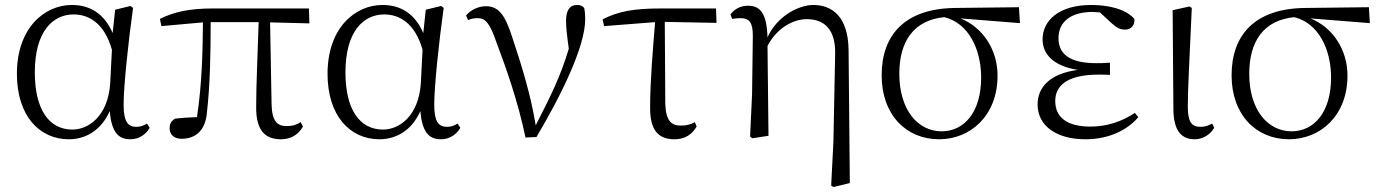

<svg xmlns="http://www.w3.org/2000/svg" viewBox="-20 -546 5549 772"><path d="M257 14C320 14 385 -18 421 -99C429 -15 455 14 504 14C539 14 566 -5 582 -32L571 -49C557 -41 546 -36 528 -36C495 -36 477 -56 477 -125C477 -199 496 -379 515 -514L505 -522L443 -507L433 -413C399 -492 341 -526 269 -526C159 -526 48 -434 48 -249C48 -82 137 14 257 14ZM430 -346 423 -210C414 -80 337 -25 271 -25C177 -25 120 -106 120 -255C120 -422 194 -488 276 -488C338 -488 400 -452 430 -346Z M1110 14C1150 14 1180 -5 1198 -37L1189 -55C1173 -45 1158 -39 1133 -39C1095 -39 1074 -58 1072 -125L1066 -456L1224 -452L1222 -512H837C744 -512 681 -499 623 -470L629 -441L796 -456C795 -335 792 -208 772 -75C737 -74 709 -72 684 -69C669 -60 662 -49 662 -30C662 -6 679 12 710 12C766 12 806 -21 812 -93C825 -208 827 -335 827 -457H1020C1016 -329 1010 -204 1010 -113C1010 -20 1047 14 1110 14Z M1506 14C1569 14 1634 -18 1670 -99C1678 -15 1704 14 1753 14C1788 14 1815 -5 1831 -32L1820 -49C1806 -41 1795 -36 1777 -36C1744 -36 1726 -56 1726 -125C1726 -199 1745 -379 1764 -514L1754 -522L1692 -507L1682 -413C1648 -492 1590 -526 1518 -526C1408 -526 1297 -434 1297 -249C1297 -82 1386 14 1506 14ZM1679 -346 1672 -210C1663 -80 1586 -25 1520 -25C1426 -25 1369 -106 1369 -255C1369 -422 1443 -488 1525 -488C1587 -488 1649 -452 1679 -346Z M2093 7 2137 5C2236 -162 2333 -358 2333 -469C2333 -486 2332 -499 2329 -514C2322 -522 2314 -526 2300 -526C2271 -526 2256 -505 2256 -462C2256 -436 2260 -401 2267 -350C2233 -236 2192 -156 2134 -42C2114 -166 2076 -287 2041 -392C2011 -486 1986 -521 1933 -521C1905 -521 1873 -507 1854 -484L1862 -465C1872 -470 1885 -473 1901 -473C1932 -473 1950 -452 1976 -376C2017 -267 2062 -140 2093 7Z M2692 14C2734 14 2762 -5 2781 -37L2774 -55C2758 -46 2741 -41 2718 -41C2680 -41 2657 -59 2655 -130L2653 -458L2861 -454L2859 -512H2639C2530 -512 2466 -501 2403 -468L2409 -441L2614 -457C2605 -344 2594 -221 2594 -111C2594 -20 2629 14 2692 14Z M3322 200 3331 206 3397 190 3392 -343C3391 -480 3325 -526 3250 -526C3194 -526 3106 -484 3066 -396C3063 -497 3034 -523 2987 -523C2954 -523 2930 -506 2917 -488L2924 -470C2936 -472 2946 -473 2957 -473C2993 -473 3007 -456 3007 -402L3004 -169L2996 3L3005 10L3070 0L3066 -361C3103 -433 3169 -469 3224 -469C3293 -469 3340 -429 3338 -330L3331 24Z M3756 14C3881 14 3991 -80 3991 -242C3991 -346 3932 -436 3842 -472L4081 -453L4077 -517L3821 -514C3620 -512 3525 -407 3525 -243C3525 -84 3624 14 3756 14ZM3777 -477C3874 -453 3925 -349 3925 -234C3925 -95 3857 -18 3766 -18C3671 -18 3596 -104 3596 -249C3596 -380 3654 -465 3777 -477Z M4344 14C4438 14 4512 -22 4557 -75L4543 -92C4491 -57 4430 -37 4365 -37C4270 -37 4223 -74 4223 -140C4223 -197 4264 -246 4398 -246C4409 -246 4418 -246 4443 -245V-294C4419 -292 4404 -292 4388 -292C4276 -292 4236 -332 4236 -393C4236 -456 4283 -498 4373 -498L4403 -496L4447 -455C4471 -433 4484 -427 4505 -427C4527 -427 4544 -444 4541 -470C4507 -510 4436 -526 4368 -526C4236 -526 4172 -462 4172 -388C4172 -328 4216 -280 4314 -265C4200 -250 4152 -194 4152 -126C4152 -40 4228 14 4344 14Z M4784 14C4821 14 4850 -10 4862 -32L4854 -49C4840 -42 4827 -36 4807 -36C4775 -36 4756 -51 4756 -116C4756 -195 4762 -282 4772 -514L4763 -520L4695 -505L4698 -110C4698 -19 4731 14 4784 14Z M5163 14C5288 14 5398 -80 5398 -242C5398 -346 5339 -436 5249 -472L5488 -453L5484 -517L5228 -514C5027 -512 4932 -407 4932 -243C4932 -84 5031 14 5163 14ZM5184 -477C5281 -453 5332 -349 5332 -234C5332 -95 5264 -18 5173 -18C5078 -18 5003 -104 5003 -249C5003 -380 5061 -465 5184 -477Z"/></svg>

Font: Noto Serif SC Light
Style: Regular
Weight: 300
Designer: Ryoko NISHIZUKA 西塚涼子 (kana & ideographs); Frank Grießhammer (Latin, Greek & Cyrillic); Wenlong ZHANG 张文龙 (bopomofo); San
Foundry: Adobe
Version: Version 2.001;hotconv 1.1.0;makeotfexe 2.6.0